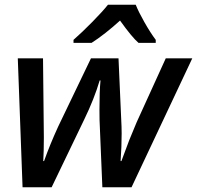

<svg xmlns="http://www.w3.org/2000/svg" viewBox="-20 -786 827 806"><path d="M54.7 -541H160.6L164.1 -209Q164.1 -151.4 161.6 -109.9H165Q189 -177.7 224.1 -254.4L361.8 -541H477.5L490.2 -254.4L490.7 -226.1Q490.7 -171.4 486.3 -109.9H489.7Q509.8 -165 522.2 -196.8Q534.7 -228.5 553.7 -272.9L675.8 -541H787.1L532.2 0H409.7L397.9 -282.2Q397.5 -296.4 397.5 -325.2Q397.5 -403.3 401.9 -448.2H398.4Q375.5 -370.6 333.5 -284.2L196.8 0H74.7ZM433.1 -766.1H549.8Q562 -735.4 586.9 -691.7Q611.8 -647.9 633.8 -618.7V-606H561.5Q534.2 -629.4 483.9 -699.7Q454.6 -672.9 422.6 -647.7Q390.6 -622.6 364.3 -606H288.6V-618.7Q324.2 -649.9 368.2 -694.6Q412.1 -739.3 433.1 -766.1Z"/></svg>

Font: Viking Open Sans Light
Style: Bold Italic
Weight: 600
Italic angle: -12°
Foundry: Ascender Corporation
Version: Version 2.000